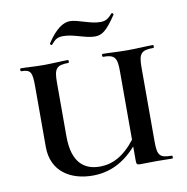

<svg xmlns="http://www.w3.org/2000/svg" viewBox="-74 -696 759 780"><g transform="rotate(-10 305.5 -306.5)"><path d="M176 -540C191 -556 198 -567 226 -567C271 -567 314 -543 354 -543C383 -543 403 -557 443 -617C445 -621 438 -627 436 -624C420 -606 409 -597 386 -597C343 -597 297 -622 264 -622C222 -622 187 -575 169 -547C166 -544 173 -538 176 -540ZM579 -456C583 -456 583 -468 579 -468C551 -468 514 -465 475 -465C434 -465 399 -468 371 -468C368 -468 368 -456 371 -456C421 -456 429 -442 429 -385V-104C381 -42 333 -19 282 -19C219 -19 169 -54 169 -163V-385C169 -442 178 -456 229 -456C232 -456 232 -468 229 -468C202 -468 166 -465 125 -465C91 -465 58 -468 34 -468C30 -468 30 -456 34 -456C73 -456 79 -444 79 -387V-136C79 -32 159 12 247 12C314 12 374 -14 429 -76V-19C429 -2 431 0 447 0C467 0 484 -1 512 -1C535 -1 555 0 577 0C581 0 581 -12 577 -12C527 -12 518 -23 518 -81V-387C518 -444 529 -456 579 -456Z"/></g></svg>

Font: Cormorant SC Semi
Style: Regular
Weight: 600
Designer: Christian Thalmann (Catharsis Fonts)
Version: Version 1.000;PS 001.000;hotconv 1.0.70;makeotf.lib2.5.58329